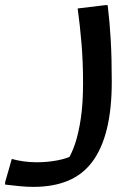

<svg xmlns="http://www.w3.org/2000/svg" viewBox="-70 -469 540 749"><path d="M-24 151Q-3 157 22 160.5Q47 164 74 164Q115 164 154.5 156.5Q194 149 225 132L191 160Q210 131 223.5 90Q237 49 245.5 -8.5Q254 -66 254 -145Q254 -228 248 -299Q242 -370 233 -436L341 -449H350Q358 -384 362 -313Q366 -242 366 -151Q366 -44 347 33.5Q328 111 290.5 161.5Q253 212 195.5 236Q138 260 61 260Q35 260 9.5 257.5Q-16 255 -33 253Q-50 251 -50 251V242Z"/></svg>

Font: Kufam Medium
Style: Italic
Weight: 500
Italic angle: -11°
Designer: Artur Schmal
Foundry: Original Type
Version: Version 1.301; ttfautohint (v1.8.3)